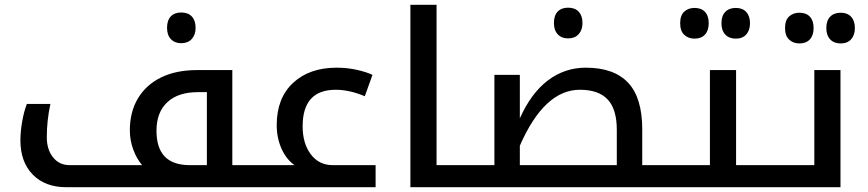

<svg xmlns="http://www.w3.org/2000/svg" viewBox="-20 -780 3616 800"><path d="M735 -600Q708 -600 692 -617Q676 -634 676 -664Q676 -695 691.5 -711.5Q707 -728 735 -728Q764 -728 779.5 -711Q795 -694 795 -664Q795 -635 779 -617.5Q763 -600 735 -600Z M256 0Q168 0 116.5 -52.5Q65 -105 65 -196Q65 -231 72.5 -274Q80 -317 92 -347H190Q175 -278 175 -208Q175 -157 201 -124.5Q227 -92 269 -92H572Q549 -119 535 -157.5Q521 -196 521 -237Q521 -314 555 -370.5Q589 -427 651.5 -457.5Q714 -488 801 -488H948V-92H1063Q1068 -92 1068 -88V-5Q1068 0 1063 0ZM770 -92H842V-396H804Q722 -396 677 -354Q632 -312 632 -235Q632 -92 770 -92Z M1053 0Q1048 0 1048 -5V-88Q1048 -92 1053 -92H1207Q1173 -116 1153 -160.5Q1133 -205 1133 -259Q1133 -371 1201 -434.5Q1269 -498 1383 -498Q1427 -498 1467 -489Q1507 -480 1532 -468L1500 -379Q1436 -406 1379 -406Q1241 -406 1241 -254Q1241 -182 1275 -137Q1309 -92 1366 -92H1545V0Z M1929 -92Q1934 -92 1934 -88V-5Q1934 0 1929 0H1690V-760H1799V-92Z M2347 -620Q2320 -620 2304 -637Q2288 -654 2288 -684Q2288 -715 2303.5 -731.5Q2319 -748 2347 -748Q2376 -748 2391.5 -731Q2407 -714 2407 -684Q2407 -655 2391 -637.5Q2375 -620 2347 -620Z M1919 0Q1914 0 1914 -5V-88Q1914 -92 1919 -92H2040V-468H2146V-287Q2193 -392 2263 -445Q2333 -498 2421 -498Q2538 -498 2597 -435.5Q2656 -373 2656 -241V-92H2788Q2793 -92 2793 -88V-5Q2793 0 2788 0ZM2550 -92V-239Q2550 -325 2512 -365.5Q2474 -406 2396 -406Q2248 -406 2146 -173V-92Z M2874 -619Q2848 -619 2831 -635Q2814 -651 2814 -683Q2814 -716 2831 -731.5Q2848 -747 2874 -747Q2902 -747 2917.5 -730.5Q2933 -714 2933 -683Q2933 -653 2917.5 -636Q2902 -619 2874 -619ZM3046 -619Q3018 -619 3002 -636Q2986 -653 2986 -683Q2986 -714 3002 -730.5Q3018 -747 3046 -747Q3074 -747 3089.5 -730Q3105 -713 3105 -683Q3105 -654 3089.5 -636.5Q3074 -619 3046 -619Z M2778 0Q2773 0 2773 -5V-88Q2773 -92 2778 -92H2938V-488H3047V-92H3197Q3202 -92 3202 -88V-5Q3202 0 3197 0Z M3311 -599Q3285 -599 3268 -615Q3251 -631 3251 -663Q3251 -696 3268 -711.5Q3285 -727 3311 -727Q3339 -727 3354.5 -710.5Q3370 -694 3370 -663Q3370 -633 3354.5 -616Q3339 -599 3311 -599ZM3483 -599Q3455 -599 3439 -616Q3423 -633 3423 -663Q3423 -694 3439 -710.5Q3455 -727 3483 -727Q3511 -727 3526.5 -710Q3542 -693 3542 -663Q3542 -634 3526.5 -616.5Q3511 -599 3483 -599Z M3187 0Q3182 0 3182 -5V-88Q3182 -92 3187 -92H3373V-488H3482V0Z"/></svg>

Font: Noto Kufi Arabic Medium
Style: Regular
Weight: 500
Designer: Monotype Design Team, David Williams, Khaled Hosny
Foundry: Google LLC
Version: Version 2.109; ttfautohint (v1.8.4.7-5d5b)